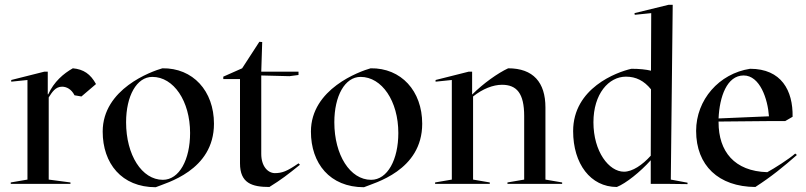

<svg xmlns="http://www.w3.org/2000/svg" viewBox="-20 -770 3377 804"><path d="M240 -407C258 -407 279 -397 292 -371L321 -366L382 -418C359 -460 330 -480 285 -484C246 -462 206 -428 182 -375H180V-470H166L27 -435V-428L95 -435V-18L25 -6V0H275V-6L184 -18V-362C198 -384 212 -407 240 -407Z M632 14C675 -4 876 -55 876 -252C876 -389 788 -486 660 -484C614 -471 410 -398 410 -219C410 -86 489 14 632 14ZM662 -17C574 -17 508 -121 508 -258C508 -368 552 -448 618 -448C707 -448 776 -347 776 -213C776 -102 731 -17 662 -17Z M915 -439H985V-86C985 -3 1035 13 1108 13C1158 -18 1184 -38 1236 -80L1230 -86C1182 -53 1162 -45 1130 -45C1101 -46 1074 -74 1074 -126V-454L1192 -451L1230 -456V-470H1074L1078 -594L1066 -595L994 -484L915 -449Z M1504 14C1547 -4 1748 -55 1748 -252C1748 -389 1660 -486 1532 -484C1486 -471 1282 -398 1282 -219C1282 -86 1361 14 1504 14ZM1534 -17C1446 -17 1380 -121 1380 -258C1380 -368 1424 -448 1490 -448C1579 -448 1648 -347 1648 -213C1648 -102 1603 -17 1534 -17Z M2175 -284V-18L2105 -6V0H2334V-6L2264 -18V-320C2264 -425 2213 -484 2108 -484C2065 -464 2004 -421 1957 -374V-470H1943L1804 -435V-428L1872 -435V-18L1802 -6V0H2031V-6L1961 -18V-366C2001 -398 2045 -415 2082 -415C2144 -415 2175 -379 2175 -284Z M2705 0H2779L2859 1V-5L2789 -18L2797 -750H2780L2637 -715L2638 -708L2707 -715L2706 -474C2685 -479 2658 -482 2624 -482C2562 -468 2380 -401 2380 -221C2380 -84 2453 13 2563 13C2601 -2 2661 -50 2705 -99ZM2465 -258C2465 -377 2529 -449 2601 -449C2643 -449 2677 -432 2706 -396L2705 -118C2670 -79 2628 -51 2593 -51C2530 -51 2465 -135 2465 -258Z M3201 -263H3268L3299 -281C3301 -391 3252 -482 3121 -482C2991 -462 2895 -352 2895 -222C2895 -77 2989 12 3143 13C3210 -30 3261 -72 3317 -121L3310 -127C3284 -104 3221 -64 3193 -49C3055 -53 2989 -136 2989 -258V-261ZM2989 -274C2993 -365 3024 -454 3094 -454C3162 -454 3195 -356 3200 -283Z"/></svg>

Font: Mazius Display
Style: Regular
Weight: 400
Designer: Alberto Casagrande & Collletttivo
Foundry: Collletttivo
Version: Version 2.000;Glyphs 3.2 (3217)